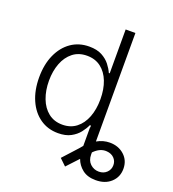

<svg xmlns="http://www.w3.org/2000/svg" viewBox="-163 -850 1057 1176"><g transform="rotate(20 366.0 -262.0)"><path d="M452.8 -89.1H454.5V-101.2H447.1Q436.1 -76.3 415.7 -50.2Q395.2 -24.1 362.2 -6.4Q329.2 11.4 279.5 11.4Q212.7 11.4 162.1 -24Q111.5 -59.3 83.3 -123Q55 -186.8 55 -271.3Q55 -355.5 83.5 -418.9Q111.9 -482.2 162.6 -517.6Q213.4 -552.9 280.5 -552.9Q330.6 -552.9 363.5 -535.2Q396.3 -517.4 416.4 -491.7Q436.4 -465.9 447.1 -441.4H452.8V-727.3H516.3V-20.2Q556.8 -43 599.4 -43Q656.2 -43 694.1 -8.7Q731.9 25.6 731.9 79.9Q731.9 133.5 694.2 168.3Q656.6 203.1 595.2 203.1Q540.8 203.1 507.8 176.8Q474.8 150.6 461.6 112.9L391 188.6L348.4 147.7L432.9 55Q442.8 42.6 452.8 31.6ZM286.9 -46.5Q339.8 -46.5 377.1 -75.5Q414.4 -104.4 434.1 -155.5Q453.8 -206.7 453.8 -272.4Q453.8 -337.7 434.3 -388Q414.8 -438.2 377.5 -466.8Q340.2 -495.4 286.9 -495.4Q232.2 -495.4 194.8 -465.7Q157.3 -436.1 138 -385.7Q118.6 -335.2 118.6 -272.4Q118.6 -208.8 138 -157.7Q157.3 -106.5 195 -76.5Q232.6 -46.5 286.9 -46.5ZM516 51.1V65Q516 103.3 539.4 125.4Q562.9 147.4 595.2 147.4Q626.4 147.4 646.5 127.8Q666.5 108.3 666.5 79.9Q666.5 52.9 648.3 34.4Q630 16 600.5 13.8Q556.1 9.6 516 51.1Z"/></g></svg>

Font: Inter Zeller Light
Style: Regular
Weight: 300
Designer: Rasmus Andersson; Joe Bland
Foundry: zeller
Version: Version 3.015;git-dec3a8cb1